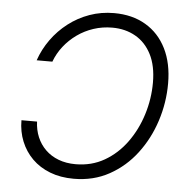

<svg xmlns="http://www.w3.org/2000/svg" viewBox="-53 -789 834 851"><g transform="rotate(5 364.0 -363.5)"><path d="M420.9 -737.3Q502 -737.3 561.5 -702.1Q621.1 -667 653.6 -601.8Q686 -536.6 686 -447.3Q686 -361.8 659.7 -280.3Q633.3 -198.7 583.7 -133.3Q534.2 -67.9 463.9 -29.1Q393.6 9.8 305.7 9.8Q246.6 9.8 200 -8.3Q153.3 -26.4 120.6 -58.8Q87.9 -91.3 70.3 -134.8Q52.7 -178.2 52.7 -228.5H122.1Q123.5 -191.4 136.7 -159.9Q149.9 -128.4 174.1 -104.7Q198.2 -81.1 232.2 -68.1Q266.1 -55.2 308.1 -55.2Q379.4 -55.2 436.5 -88.1Q493.7 -121.1 534.4 -177.2Q575.2 -233.4 596.9 -303Q618.7 -372.6 618.7 -445.3Q618.7 -520 592.8 -570.6Q566.9 -621.1 521.7 -646.7Q476.6 -672.4 418.5 -672.4Q375 -672.4 335.4 -659.4Q295.9 -646.5 262.7 -622.8Q229.5 -599.1 204.8 -567.6Q180.2 -536.1 166.5 -499H96.7Q113.8 -548.8 144.8 -592Q175.8 -635.3 218.3 -668Q260.7 -700.7 312 -719Q363.3 -737.3 420.9 -737.3Z"/></g></svg>

Font: Inter Light
Style: Italic
Weight: 300
Italic angle: -9.3988°
Designer: Rasmus Andersson
Foundry: rsms
Version: Version 4.001;git-66647c0bb